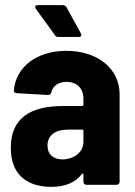

<svg xmlns="http://www.w3.org/2000/svg" viewBox="-20 -720 526 748"><path d="M295 -590 239 -692C236 -697 230 -700 224 -700H127C120 -700 117 -697 117 -693C117 -690 118 -688 120 -685L194 -583C198 -577 202 -576 208 -576H287C293 -576 297 -579 297 -584C297 -586 296 -588 295 -590ZM238 -522C124 -522 42 -460 34 -368C33 -362 38 -357 45 -357L166 -350C173 -350 178 -353 180 -360C185 -385 208 -401 239 -401C281 -401 305 -375 305 -335V-312C305 -309 303 -307 300 -307H226C101 -307 22 -262 22 -144C22 -25 103 8 180 8C234 8 274 -9 299 -42C302 -46 305 -44 305 -40V-12C305 -5 310 0 317 0H434C441 0 446 -5 446 -12V-353C446 -452 361 -522 238 -522ZM223 -99C189 -99 165 -118 165 -153C165 -193 196 -215 244 -215H300C303 -215 305 -213 305 -210V-168C305 -125 266 -99 223 -99Z"/></svg>

Font: Barlow Semi Condensed
Style: Bold
Weight: 700
Width: 4
Designer: Jeremy Tribby
Foundry: Tribby Type
Version: Version 1.422;hotconv 1.0.109;makeotfexe 2.5.65596